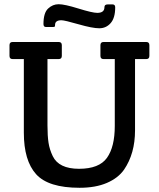

<svg xmlns="http://www.w3.org/2000/svg" viewBox="-20 -878 753 910"><path d="M205 -598V-284Q205 -234 210 -201.5Q215 -169 230 -138Q259 -78 354.5 -78Q450 -78 487 -130Q524 -182 524 -281V-598H471Q456 -598 456 -613V-664Q456 -679 471 -679H673Q688 -679 688 -664V-613Q688 -598 673 -598H620V-260Q620 -150 568 -74Q540 -34 486.5 -11Q433 12 357 12Q209 12 151 -52.5Q93 -117 93 -249V-598H40Q25 -598 25 -613V-664Q25 -679 40 -679H258Q273 -679 273 -664V-613Q273 -598 258 -598ZM441 -817Q475 -817 475 -844Q475 -857 490 -857H514Q526 -857 526 -843Q526 -793 504.5 -768.5Q483 -744 450.5 -744Q418 -744 352 -763Q286 -782 271 -782Q241 -782 241 -760Q241 -753 239 -751.5Q237 -750 229 -750H198Q186 -750 186 -764Q186 -817 208 -837.5Q230 -858 258 -858Q286 -858 352 -837.5Q418 -817 441 -817Z"/></svg>

Font: Crete Round
Style: Regular
Weight: 400
Designer: Veronika Burian
Foundry: TypeTogether
Version: Version 1.001